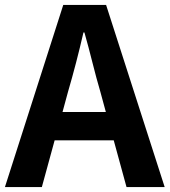

<svg xmlns="http://www.w3.org/2000/svg" viewBox="-24 -760 689 780"><path d="M233 -740H407L645 0H490L438 -190H198L146 0H-4ZM230 -305H406L384 -386Q367 -444 351.5 -506Q336 -568 319 -628H315Q301 -567 285 -505.5Q269 -444 252 -386Z"/></svg>

Font: Kinto Sans
Style: Bold
Weight: 700
Designer: Authors: Ryoko NISHIZUKA  (kana & ideographs); Paul D. Hunt (Latin, Greek & Cyrillic); Wenlong ZHANG  (bopomofo); Sandol
Foundry: Adobe Systems Incorporated, ookami Inc.
Version: Version 0.001